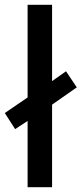

<svg xmlns="http://www.w3.org/2000/svg" viewBox="-34 -780 340 800"><path d="M81 0V-276L29 -242L-14 -309L81 -374V-760H183V-442L241 -483L286 -416L183 -344V0Z"/></svg>

Font: Noto Sans Georgian SemiCondensed Medium
Style: Regular
Weight: 500
Width: 4
Designer: Monotype Design Team, Akaki Razmadze
Foundry: Google LLC
Version: Version 2.005; ttfautohint (v1.8.4.7-5d5b)